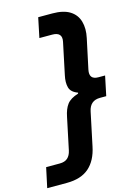

<svg xmlns="http://www.w3.org/2000/svg" viewBox="-228 -930 861 1221"><g transform="rotate(-15 202.5 -319.5)"><path d="M244 -852Q317 -852 359 -825.5Q401 -799 414.5 -751.5Q428 -704 415 -644L373 -447Q360 -384 422 -384H466L439 -255H398Q332 -255 318 -187L272 31Q254 120 201 166.5Q148 213 54 213H-75L-47 82H43Q76 82 94.5 65.5Q113 49 120 17L164 -192Q174 -243 196 -272Q218 -301 270 -317L272 -323Q227 -339 218 -372.5Q209 -406 219 -451L263 -660Q276 -722 208 -722H124L151 -852Z"/></g></svg>

Font: Be Vietnam Pro
Style: Bold Italic
Weight: 700
Italic angle: -12°
Designer: Lam Bao, Tony Le, Vietanh Nguyen
Foundry: Yellow Type Foundry
Version: Version 1.002; ttfautohint (v1.8.3)